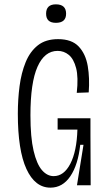

<svg xmlns="http://www.w3.org/2000/svg" viewBox="-20 -852 502 883"><path d="M212 11Q141 11 101.5 -75Q62 -161 62 -329Q62 -395 70 -456Q78 -517 98 -566Q118 -615 154 -643.5Q190 -672 247 -672Q310 -672 342 -638Q374 -604 383.5 -548.5Q393 -493 388 -427L333 -425Q341 -497 330 -539Q319 -581 296.5 -599.5Q274 -618 245 -618Q185 -618 152.5 -545Q120 -472 120 -322Q120 -220 134.5 -158.5Q149 -97 173 -69.5Q197 -42 227 -42Q274 -42 303.5 -99Q333 -156 336 -256H245V-308H396V-233L397 0H334L364 -186H349Q339 -94 303.5 -41.5Q268 11 212 11ZM237 -747Q192 -747 192 -789Q192 -832 237 -832Q284 -832 284 -789Q284 -747 237 -747Z"/></svg>

Font: Bricolage Grotesque 12pt Condensed ExtraLight
Style: Regular
Weight: 200
Width: 3
Designer: Mathieu Triay
Foundry: Atelier Triay
Version: Version 1.001; ttfautohint (v1.8.4.7-5d5b);gftools[0.9.33.de